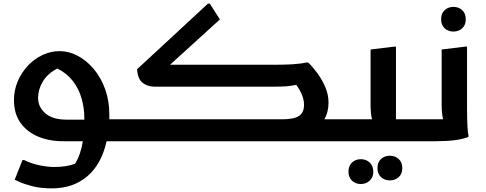

<svg xmlns="http://www.w3.org/2000/svg" viewBox="-20 -779 2683 1059"><path d="M57 -227Q57 -282 78 -331Q99 -380 134.5 -417.5Q170 -455 215.5 -476Q261 -497 309 -497Q360 -497 409 -471Q458 -445 497.5 -398Q537 -351 560 -287Q583 -223 583 -148Q583 -134 583 -121H677V-20L657 0H568Q540 126 462 193Q384 260 265 260Q204 260 158 248Q112 236 86.5 224Q61 212 61 212L104 104H114Q154 124 199 133Q244 142 279 142Q348 142 394 124Q425 75 437 0H334Q256 1 193 -24.5Q130 -50 93.5 -101Q57 -152 57 -227ZM349 -119H445Q445 -124 445 -130Q445 -183 430 -236Q415 -289 382 -332Q349 -375 296 -401Q242 -373 216 -329Q190 -285 190 -239Q190 -189 230 -154Q270 -119 349 -119Z M637 0V-101L657 -121H1536Q1601 -121 1629 -139.5Q1657 -158 1657 -201Q1657 -228 1645 -257Q1633 -286 1614 -311Q1580 -304 1553 -302.5Q1526 -301 1489 -301H832Q795 -301 767.5 -321.5Q740 -342 736 -397L1127 -759H1137L1193 -672L918 -422H1506Q1550 -422 1594 -424.5Q1638 -427 1668 -434H1680Q1704 -411 1730 -376Q1756 -341 1774 -299Q1792 -257 1792 -213Q1792 -188 1786.5 -165Q1781 -142 1769 -121H1908L1907 -20L1887 0Z M1908 -121H2032Q2024 -152 2024 -202V-506L2155 -522H2164V-121H2301V-20L2281 0H1888V-101ZM2062 148Q2062 116 2081.5 98Q2101 80 2130 80Q2159 80 2179 98Q2199 116 2199 148Q2199 180 2179 198Q2159 216 2130 216Q2101 216 2081.5 198Q2062 180 2062 148ZM1902 168Q1902 136 1921.5 117.5Q1941 99 1970 99Q1999 99 2019 117.5Q2039 136 2039 168Q2039 199 2019 217.5Q1999 236 1970 236Q1941 236 1921.5 217.5Q1902 199 1902 168Z M2281 0V-101L2301 -121H2424Q2416 -153 2416 -203V-506L2547 -522H2556V-180Q2556 -160 2556.5 -132Q2557 -104 2558.5 -77Q2560 -50 2564 -32V-24Q2534 -12 2490 -6Q2446 0 2383 0ZM2481 -605Q2452 -605 2432.5 -623Q2413 -641 2413 -673Q2413 -705 2432.5 -723Q2452 -741 2481 -741Q2510 -741 2529.5 -723Q2549 -705 2549 -673Q2549 -641 2529.5 -623Q2510 -605 2481 -605Z"/></svg>

Font: Kufam SemiBold
Style: Regular
Weight: 600
Designer: Wael Morcos, Artur Schmal
Foundry: Original Type
Version: Version 1.300; ttfautohint (v1.8.3)